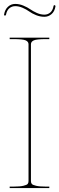

<svg xmlns="http://www.w3.org/2000/svg" viewBox="-24 -950 300 970"><path d="M252.4 -923.8Q256.3 -922.9 256.3 -918Q252 -892.1 236.3 -878.7Q220.7 -865.2 200.2 -865.2Q178.7 -865.2 158.2 -873.5Q137.7 -881.8 123.5 -892.1Q109.4 -902.3 90.3 -910.6Q71.3 -918.9 53.2 -918.9Q35.6 -918.9 22.9 -908Q10.3 -897 6.3 -875.5Q5.4 -871.1 0.5 -871.1Q-1 -871.1 -2.4 -872.6Q-3.9 -874 -3.4 -877Q1 -901.9 16.4 -916Q31.7 -930.2 53.2 -930.2Q73.7 -930.2 94.2 -921.6Q114.7 -913.1 128.9 -903.1Q143.1 -893.1 162.4 -884.5Q181.6 -876 200.2 -876Q217.3 -876 230 -886.7Q242.7 -897.5 246.6 -919.9Q246.6 -921.4 248 -922.9Q249.5 -924.3 252.4 -923.8ZM225.1 0H24.9V-7.3H44.9Q77.1 -7.3 94.5 -11.5Q111.8 -15.6 116 -21Q120.1 -26.4 120.1 -35.2V-726.6Q120.1 -739.7 105.5 -746.1Q90.8 -752.4 44.9 -752.4H24.9V-759.8H225.1V-752.4H207.5Q161.6 -752.4 147 -746.1Q132.3 -739.7 132.3 -726.6V-35.2Q132.3 -26.4 136.5 -21Q140.6 -15.6 158 -11.5Q175.3 -7.3 207.5 -7.3H225.1Z"/></svg>

Font: ZnikomitNo24
Style: Thin
Weight: 300
Designer: gluk
Foundry: gluk
Version: Version 0.55